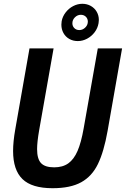

<svg xmlns="http://www.w3.org/2000/svg" viewBox="-20 -981 664 1012"><path d="M49 -185Q49 -234.5 60.5 -299.5L135.5 -726H262.5L186.5 -295.5Q175.5 -232 175.5 -195Q175.5 -143 196.5 -121Q217.5 -99 265.5 -99Q310.5 -99 340 -120Q369.5 -141 388.8 -185.5Q408 -230 421 -304.5L495.5 -726H623.5L547 -290.5Q527.5 -181 496.2 -116.5Q465 -52 408.2 -20.5Q351.5 11 257 11Q148 11 98.5 -37Q49 -85 49 -185ZM303.5 -851Q303.5 -860 305 -869Q309.5 -894 325.8 -915.2Q342 -936.5 365.5 -948.8Q389 -961 414 -961Q438.5 -961 458.5 -949.8Q478.5 -938.5 489.8 -919Q501 -899.5 501 -876Q501 -868 499.5 -859Q495 -832.5 478.8 -811Q462.5 -789.5 439 -777Q415.5 -764.5 390 -764.5Q365 -764.5 345.2 -775.8Q325.5 -787 314.5 -806.8Q303.5 -826.5 303.5 -851ZM442 -858.5Q443 -864.5 443 -866.5Q443 -882.5 432.5 -892.8Q422 -903 406 -903Q388.5 -903 375 -889.8Q361.5 -876.5 361.5 -858.5Q361.5 -843 371.8 -832.8Q382 -822.5 398 -822.5Q414 -822.5 426.8 -833.5Q439.5 -844.5 442 -858.5Z"/></svg>

Font: JuliaMono BoldItalic
Style: Regular
Weight: 700
Italic angle: -9°
Monospace: yes
Designer: cormullion
Foundry: corm
Version: Version 0.049; ttfautohint (v1.8.4)